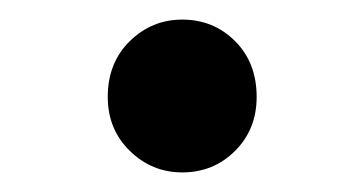

<svg xmlns="http://www.w3.org/2000/svg" viewBox="-20 -353 372 196"><path d="M90 -254Q90 -289 112.5 -311Q135 -333 166 -333Q198 -333 220 -311Q242 -289 242 -254Q242 -221 220 -199Q198 -177 166 -177Q135 -177 112.5 -199Q90 -221 90 -254Z"/></svg>

Font: Marmelad
Style: Regular
Weight: 400
Designer: Manvel Shmavonyan
Foundry: Cyreal
Version: Version 1.110; ttfautohint (v1.8.4.7-5d5b)